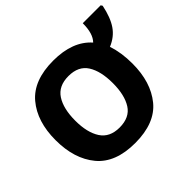

<svg xmlns="http://www.w3.org/2000/svg" viewBox="-174 -982 1213 1213"><g transform="rotate(-45 433.0 -375.0)"><path d="M741 -358Q741 -455 715 -533Q778 -559 813 -610Q848 -661 866 -749L859 -760H699Q699 -667 659 -627Q573 -725 400 -725Q223 -725 139 -625Q55 -525 55 -359Q55 -192 138.5 -91Q222 10 398 10Q576 10 658.5 -91Q741 -192 741 -358ZM230 -358Q230 -465 270 -526.5Q310 -588 399 -588Q488 -588 527 -526.5Q566 -465 566 -358Q566 -252 527 -190.5Q488 -129 398 -129Q310 -129 270 -190.5Q230 -252 230 -358Z"/></g></svg>

Font: Noto Sans UI Extra
Style: Regular
Weight: 800
Designer: Monotype Design Team
Foundry: Monotype Imaging Inc.
Version: Version 1.901